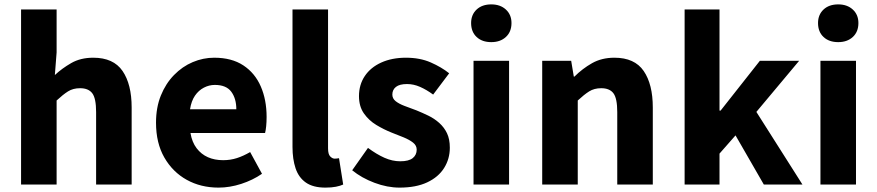

<svg xmlns="http://www.w3.org/2000/svg" viewBox="-20 -841 3996 875"><path d="M76 0V-798H238V-602L230 -499Q262 -529 304.5 -553.5Q347 -578 405 -578Q497 -578 538.5 -517.5Q580 -457 580 -351V0H418V-330Q418 -393 400.5 -416Q383 -439 345 -439Q313 -439 290 -424.5Q267 -410 238 -383V0Z M976 14Q895 14 831 -21.5Q767 -57 729 -123Q691 -189 691 -282Q691 -351 713 -405.5Q735 -460 773 -499Q811 -538 858.5 -558Q906 -578 956 -578Q1036 -578 1089 -543Q1142 -508 1168.5 -447Q1195 -386 1195 -308Q1195 -285 1193 -265.5Q1191 -246 1188 -235H848Q855 -193 876 -165.5Q897 -138 927.5 -124.5Q958 -111 997 -111Q1030 -111 1059.5 -120.5Q1089 -130 1120 -148L1174 -49Q1132 -20 1079.5 -3Q1027 14 976 14ZM846 -343H1057Q1057 -392 1034 -423Q1011 -454 959 -454Q933 -454 909 -441.5Q885 -429 868.5 -405Q852 -381 846 -343Z M1463 14Q1407 14 1374 -9Q1341 -32 1327 -74Q1313 -116 1313 -171V-798H1475V-165Q1475 -138 1485 -128Q1495 -118 1505 -118Q1510 -118 1514 -118.5Q1518 -119 1525 -120L1544 0Q1531 6 1511 10Q1491 14 1463 14Z M1801 14Q1745 14 1686.5 -8Q1628 -30 1585 -65L1657 -167Q1696 -138 1732 -122Q1768 -106 1804 -106Q1843 -106 1861 -120.5Q1879 -135 1879 -159Q1879 -178 1862.5 -191Q1846 -204 1819.5 -215Q1793 -226 1764 -237Q1729 -251 1695 -271.5Q1661 -292 1638.5 -324Q1616 -356 1616 -403Q1616 -455 1642.5 -494.5Q1669 -534 1717.5 -556Q1766 -578 1830 -578Q1894 -578 1943 -556.5Q1992 -535 2027 -507L1954 -410Q1924 -432 1894.5 -445Q1865 -458 1835 -458Q1801 -458 1784.5 -445Q1768 -432 1768 -410Q1768 -392 1783 -380Q1798 -368 1823 -358.5Q1848 -349 1878 -338Q1905 -327 1932 -314Q1959 -301 1981.5 -281Q2004 -261 2017 -234Q2030 -207 2030 -168Q2030 -117 2004 -75.5Q1978 -34 1927 -10Q1876 14 1801 14Z M2138 0V-564H2300V0ZM2219 -649Q2177 -649 2152 -672.5Q2127 -696 2127 -736Q2127 -774 2152 -797.5Q2177 -821 2219 -821Q2260 -821 2285.5 -797.5Q2311 -774 2311 -736Q2311 -696 2285.5 -672.5Q2260 -649 2219 -649Z M2451 0V-564H2583L2595 -492H2598Q2634 -528 2678 -553Q2722 -578 2780 -578Q2872 -578 2913.5 -517.5Q2955 -457 2955 -351V0H2793V-330Q2793 -393 2775.5 -416Q2758 -439 2720 -439Q2688 -439 2665 -424.5Q2642 -410 2613 -383V0Z M3100 0V-798H3259V-337H3264L3443 -564H3622L3427 -331L3637 0H3461L3332 -224L3259 -141V0Z M3719 0V-564H3881V0ZM3800 -649Q3758 -649 3733 -672.5Q3708 -696 3708 -736Q3708 -774 3733 -797.5Q3758 -821 3800 -821Q3841 -821 3866.5 -797.5Q3892 -774 3892 -736Q3892 -696 3866.5 -672.5Q3841 -649 3800 -649Z"/></svg>

Font: Noto Sans JP ExtraBold
Style: Regular
Weight: 800
Designer: Ryoko NISHIZUKA  (kana, bopomofo & ideographs); Paul D. Hunt (Latin, Greek & Cyrillic); Sandoll Communications , Soo-you
Foundry: Adobe
Version: Version 2.004-H2;hotconv 1.0.118;makeotfexe 2.5.65603